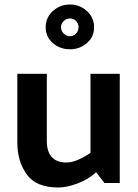

<svg xmlns="http://www.w3.org/2000/svg" viewBox="-20 -813 615 853"><path d="M291 -793Q334 -793 366 -764Q398 -735 398 -692Q398 -649 366 -621.5Q334 -594 291 -594Q247 -594 215 -621.5Q183 -649 183 -692Q183 -735 215 -764Q247 -793 291 -793ZM291 -652Q307 -652 318 -664Q329 -676 329 -692Q329 -708 318 -719.5Q307 -731 291 -731Q275 -731 263 -719.5Q251 -708 251 -692Q251 -676 263 -664Q275 -652 291 -652ZM407 -48Q374 -17 326 1.5Q278 20 239 20Q140 20 98.5 -38.5Q57 -97 57 -180V-485H188V-186Q188 -140 210 -115.5Q232 -91 274 -91Q300 -91 329 -104Q358 -117 382 -134V-485H512V0H444Z"/></svg>

Font: Palanquin Dark
Style: Regular
Weight: 400
Designer: Pria Ravichandran
Version: Version 1.001